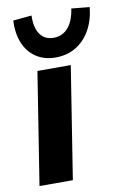

<svg xmlns="http://www.w3.org/2000/svg" viewBox="-86 -806 553 856"><g transform="rotate(-10 190.5 -377.5)"><path d="M22 0 102 -507H253L173 0ZM193 -552Q143 -552 106 -576Q69 -600 50.5 -644Q32 -688 35 -747L119 -755Q117 -699 138.5 -669.5Q160 -640 199 -640Q239 -640 265 -669.5Q291 -699 299 -755L381 -747Q375 -688 350 -644Q325 -600 285 -576Q245 -552 193 -552Z"/></g></svg>

Font: Mulish ExtraLight ExtraBold
Style: Italic
Weight: 800
Italic angle: -9°
Version: Version 3.603